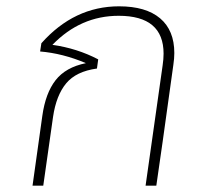

<svg xmlns="http://www.w3.org/2000/svg" viewBox="-20 -588 663 608"><path d="M532 -420Q532 -403 529 -383L495 -139L475 0H441L495 -381Q498 -401 498 -418Q498 -538 356 -538Q235 -538 146 -446Q224 -435 291 -400L287 -371Q221 -362 189.5 -324Q158 -286 148 -218L117 0H83L114 -221Q124 -293 156 -334Q188 -375 252 -388Q179 -419 107 -425L111 -451Q215 -568 357 -568Q442 -568 487 -530Q532 -492 532 -420Z"/></svg>

Font: FiraGO UltraLight
Style: Italic
Weight: 200
Italic angle: -8°
Designer: bBox Type GmbH
Foundry: bBox Type GmbH
Version: Version 1.001